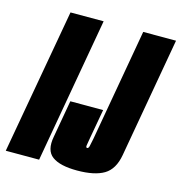

<svg xmlns="http://www.w3.org/2000/svg" viewBox="-146 -767 814 862"><g transform="rotate(15 261.0 -336.0)"><path d="M-43.5 0H111.5L230.5 -675H76.5ZM288 3Q369.5 3 413 -23Q456.5 -49 468.5 -116.5L567 -675H414.5L322.5 -153Q318 -129.5 315.2 -118Q312.5 -106.5 306 -106.5Q299.5 -106.5 301.2 -118Q303 -129.5 307 -152.5L331.5 -289.5H179L148.5 -116.5Q136 -50.5 172.2 -23.8Q208.5 3 288 3Z"/></g></svg>

Font: Anybody UltraCondensed ExtraBold
Style: Italic
Weight: 800
Width: 1
Italic angle: -10°
Version: Version 1.113;gftools[0.9.25]